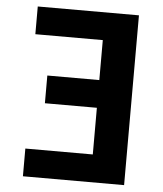

<svg xmlns="http://www.w3.org/2000/svg" viewBox="-53 -781 705 828"><g transform="rotate(5 300.0 -367.5)"><path d="M77 0V-120H369V-322H144V-442H369V-615H77V-735H515V0Z"/></g></svg>

Font: Iosevka Heavy Extended
Style: Regular
Weight: 900
Width: 7
Monospace: yes
Designer: Belleve Invis
Foundry: Belleve Invis
Version: Version 32.5.0; ttfautohint (v1.8.4)